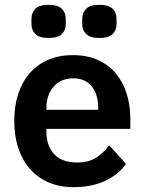

<svg xmlns="http://www.w3.org/2000/svg" viewBox="-20 -762 598 794"><path d="M181 -605Q142 -605 126 -621.5Q110 -638 110 -663V-684Q110 -709 126 -725.5Q142 -742 181 -742Q220 -742 236 -725.5Q252 -709 252 -684V-663Q252 -638 236 -621.5Q220 -605 181 -605ZM391 -605Q352 -605 336 -621.5Q320 -638 320 -663V-684Q320 -709 336 -725.5Q352 -742 391 -742Q430 -742 446 -725.5Q462 -709 462 -684V-663Q462 -638 446 -621.5Q430 -605 391 -605ZM285 12Q227 12 181.5 -7.5Q136 -27 104.5 -62.5Q73 -98 56 -148.5Q39 -199 39 -262Q39 -324 55.5 -374Q72 -424 103 -459.5Q134 -495 179 -514.5Q224 -534 281 -534Q342 -534 387 -513Q432 -492 461 -456Q490 -420 504.5 -372.5Q519 -325 519 -271V-229H172V-216Q172 -159 204 -124.5Q236 -90 299 -90Q347 -90 377.5 -110Q408 -130 432 -161L501 -84Q469 -39 413.5 -13.5Q358 12 285 12ZM283 -438Q232 -438 202 -404Q172 -370 172 -316V-308H386V-317Q386 -371 359.5 -404.5Q333 -438 283 -438Z"/></svg>

Font: IBM Plex Sans Arabic SemiBold
Style: Regular
Weight: 600
Designer: Mike Abbink, Paul van der Laan, Pieter van Rosmalen, Wael Morcos, Khajak Apelian
Foundry: Bold Monday
Version: Version 1.1